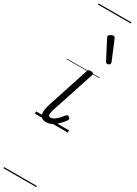

<svg xmlns="http://www.w3.org/2000/svg" viewBox="-383 -1017 1090 1524"><g transform="rotate(30 162.0 -255.0)"><path d="M109 15Q85 15 71 5Q57 -5 52 -22.5Q47 -40 50.5 -64Q54 -88 63 -117L186 -494Q190 -506 196 -510.5Q202 -515 217 -515Q231 -515 237.5 -509Q244 -503 241 -493L113 -103Q105 -78 103 -63Q101 -48 105.5 -41Q110 -34 120 -34Q138 -34 155.5 -45.5Q173 -57 189.5 -75Q206 -93 219 -109Q226 -118 233 -118Q240 -118 247 -112Q256 -105 257 -99Q258 -93 254 -87Q242 -69 220.5 -45Q199 -21 170.5 -3Q142 15 109 15ZM299 -628Q295 -628 291 -630Q287 -632 283 -639L195 -808Q193 -812 192 -815Q191 -818 192 -822Q193 -829 200 -834.5Q207 -840 215.5 -844Q224 -848 232 -848Q243 -848 250 -832L322 -659Q323 -655 323.5 -652Q324 -649 324 -646Q323 -637 314.5 -632.5Q306 -628 299 -628ZM0 490H301V500H0ZM0 -20H301V0H0ZM0 -505H301V-500H0ZM0 -1010H301V-1000H0Z"/></g></svg>

Font: Playwrite NZ Guides
Style: Regular
Weight: 400
Designer: Veronika Burian, José Scaglione
Foundry: TypeTogether
Version: Version 1.003